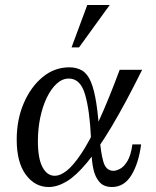

<svg xmlns="http://www.w3.org/2000/svg" viewBox="-20 -740 625 770"><path d="M175 10Q120 10 83.5 -39.5Q47 -89 47 -180Q47 -260 75 -325.5Q103 -391 150.5 -430.5Q198 -470 258 -470Q288 -470 309.5 -457Q331 -444 344.5 -412Q358 -380 366.5 -324.5Q375 -269 380 -185H345Q340 -295 321.5 -360Q303 -425 256 -425Q230 -425 207.5 -404.5Q185 -384 168 -349Q151 -314 141.5 -269Q132 -224 132 -174Q132 -104 150.5 -69.5Q169 -35 200 -35Q221 -35 246.5 -54.5Q272 -74 304 -121Q336 -168 374.5 -251Q413 -334 460 -460H550Q482 -323 427.5 -232Q373 -141 329 -88Q285 -35 247.5 -12.5Q210 10 175 10ZM429 10Q396 10 378.5 -10.5Q361 -31 354.5 -62Q348 -93 347 -126.5Q346 -160 345 -185H380Q384 -128 394.5 -91.5Q405 -55 435 -55Q446 -55 461.5 -63Q477 -71 491 -94Q505 -117 511 -161H546Q536 -85 507 -37.5Q478 10 429 10ZM420 -720 297 -550H267L330 -720Z"/></svg>

Font: Brygada 1918
Style: Italic
Weight: 400
Italic angle: -8°
Designer: Mateusz Machalski | Borys Kosmynka | Przemek Hoffer
Foundry: NIEPODLEGLA 2018
Version: Version 3.006